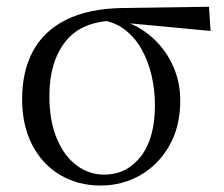

<svg xmlns="http://www.w3.org/2000/svg" viewBox="-20 -543 674 577"><path d="M282 14.6Q215.2 14.6 161.5 -16.8Q107.8 -48.2 77.1 -106.9Q46.5 -165.5 46.5 -245.6Q46.5 -328.5 79 -389.2Q111.6 -450 179.2 -483.8Q246.9 -517.6 350.8 -519L608.1 -522.7L612.8 -450L346.1 -475.1L329.2 -481Q226.5 -480.5 177.4 -419.1Q128.4 -357.7 128.4 -254.5Q128.4 -179.9 150.6 -126.9Q172.9 -73.9 210.2 -46.1Q247.6 -18.2 293.4 -18.2Q360.4 -18.2 403 -72.6Q445.6 -127 445.6 -227.7Q445.6 -274.5 435 -318.2Q424.4 -361.8 404.1 -397.3Q383.7 -432.7 353 -455.4Q322.4 -478.1 281.6 -483L295 -492Q342.9 -487.6 384.2 -466.6Q425.5 -445.6 456.2 -411.9Q486.9 -378.2 504.3 -334.6Q521.7 -291.1 521.7 -240.9Q521.7 -162.3 488.7 -104.9Q455.8 -47.5 401.5 -16.4Q347.2 14.6 282 14.6Z"/></svg>

Font: Noto Serif TC
Style: Regular
Weight: 200
Designer: Ryoko NISHIZUKA 西塚涼子 (kana & ideographs); Frank Grießhammer (Latin, Greek & Cyrillic); Wenlong ZHANG 张文龙 (bopomofo); San
Foundry: Adobe
Version: Version 2.001;hotconv 1.1.0;makeotfexe 2.6.0